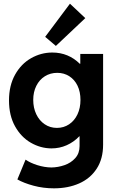

<svg xmlns="http://www.w3.org/2000/svg" viewBox="-20 -819 638 1052"><path d="M75.2 164.1 120.1 55.7Q146 73.7 184.8 85.9Q223.6 98.1 261.7 98.6Q297.9 98.1 333.3 85.9Q368.7 73.7 392.3 47.4Q416 21 416 -18.6V-72.3H414.6Q384.3 -40.5 345.2 -23.2Q306.2 -5.9 261.7 -5.9Q202.1 -6.3 148.7 -37.1Q95.2 -67.9 62.3 -127.2Q29.3 -186.5 29.3 -268.6Q29.3 -350.1 62.5 -409.7Q95.7 -469.2 150.4 -500.2Q205.1 -531.2 266.6 -531.2Q311 -531.2 349.1 -515.4Q387.2 -499.5 417 -469.7H419.9V-523.4H544.9V-26.4Q544.9 51.3 509.8 105.2Q474.6 159.2 413.8 186Q353 212.9 275.4 212.9Q217.3 212.9 163.8 198.5Q110.4 184.1 75.2 164.1ZM420.9 -271.5Q420.9 -315.9 404.8 -349.4Q388.7 -382.8 359.6 -401.4Q330.6 -419.9 293.9 -419.9Q255.9 -419.9 225.8 -401.1Q195.8 -382.3 179 -348.6Q162.1 -314.9 162.1 -271.5Q162.1 -228 178.7 -193.1Q195.3 -158.2 224.9 -138.2Q254.4 -118.2 292 -118.2Q329.1 -118.2 358.6 -137.9Q388.2 -157.7 404.5 -192.4Q420.9 -227.1 420.9 -271.5ZM227.5 -617.2 363.3 -798.8 447.3 -719.7 286.1 -567.4Z"/></svg>

Font: Reddit Sans Strawberry
Style: Bold
Weight: 700
Designer: Stephen Hutchings
Foundry: Reddit
Version: Version 1.013